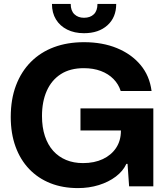

<svg xmlns="http://www.w3.org/2000/svg" viewBox="-20 -954 856 983"><path d="M379 9Q301 9 238 -16Q175 -41 129.5 -88.5Q84 -136 59.5 -203.5Q35 -271 35 -355Q35 -446 62 -517Q89 -588 138.5 -637.5Q188 -687 256.5 -712.5Q325 -738 410 -738Q505 -738 579 -707.5Q653 -677 699.5 -621.5Q746 -566 756 -488H598Q587 -523 561 -549.5Q535 -576 496.5 -590.5Q458 -605 409 -605Q339 -605 291.5 -574.5Q244 -544 219.5 -489Q195 -434 195 -360Q195 -302 210 -257Q225 -212 252.5 -181.5Q280 -151 318.5 -135Q357 -119 405 -119Q463 -119 506.5 -139.5Q550 -160 574.5 -197Q599 -234 599 -284V-315L631 -286H392V-399H765V0H641L633 -115H627Q610 -78 573 -50Q536 -22 486 -6.5Q436 9 379 9ZM410 -784Q361 -784 324 -802.5Q287 -821 266.5 -854.5Q246 -888 246 -934H342Q342 -899 361 -881Q380 -863 410 -863Q442 -863 460.5 -881Q479 -899 479 -934H575Q575 -865 530 -824.5Q485 -784 410 -784Z"/></svg>

Font: Mona Sans ExtraLight
Style: Bold
Weight: 700
Version: Version 2.000